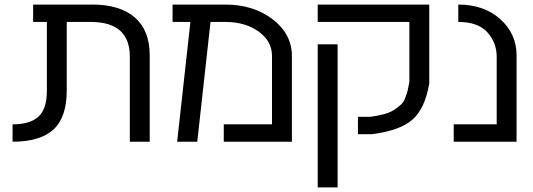

<svg xmlns="http://www.w3.org/2000/svg" viewBox="-20 -620 2332 840"><path d="M548 -372Q548 -524 377 -524H272V-224Q272 -107 214 -53.5Q156 0 35 0V-76Q112 -76 148.5 -110Q185 -144 185 -221V-524H125V-600H384Q505 -600 570 -543.5Q635 -487 635 -378V0H548Z M1170 -375Q1170 -440 1111.5 -482Q1053 -524 966 -524H901L843 0H755L813 -524H735V-600H966Q1089 -600 1173 -535.5Q1257 -471 1257 -375V0H959V-76H1170Z M1858 -255Q1840 -147 1786 -98Q1732 -49 1608 -33H1546V-109H1601Q1637 -114 1663.5 -121.5Q1690 -129 1707.5 -141.5Q1725 -154 1735.5 -163.5Q1746 -173 1753.5 -193.5Q1761 -214 1763.5 -224Q1766 -234 1771 -261V-524H1370V-600H1858ZM1457 -426V200H1370V-426Z M1985 -600Q2098 -600 2169 -536Q2240 -472 2240 -378V0H1965V-76H2153V-372Q2153 -434 2112 -479Q2071 -524 1985 -524Z"/></svg>

Font: ColatingCofangSans
Style: Regular
Weight: 400
Foundry: GNU
Version: Version 412.227;June 27, 2022;FontCreator 11.0.0.2412 32-bit